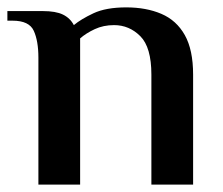

<svg xmlns="http://www.w3.org/2000/svg" viewBox="-21 -500 603 520"><path d="M83 0V-344Q83 -389 70.5 -416.5Q58 -444 13 -444H-1V-470H95Q130 -470 149.5 -460.5Q169 -451 179 -432Q198 -448 232 -464Q266 -480 321 -480Q375 -480 416 -462.5Q457 -445 479.5 -405Q502 -365 502 -298V0H389V-298Q389 -372 359 -402Q329 -432 288 -432Q259 -432 235.5 -421Q212 -410 196 -396V0Z"/></svg>

Font: El Messiri SemiBold
Style: Regular
Weight: 600
Designer: Mohamed Gaber
Foundry: Kief Type Foundry
Version: Version 2.020; ttfautohint (v1.8.3)